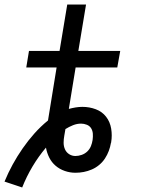

<svg xmlns="http://www.w3.org/2000/svg" viewBox="-28 -755 648 848"><path d="M70 73 -8 47Q8 8 28 -28.5Q48 -65 72 -99.5Q96 -134 123.5 -165Q151 -196 184 -223L222 -457H88L100 -530H235L269 -735H352L318 -530H503L490 -457H306L276 -274Q291 -278 306 -280.5Q321 -283 336 -283Q367 -283 395 -272.5Q423 -262 440.5 -239.5Q458 -217 463 -187Q468 -157 463 -127Q463 -126 463 -125.5Q463 -125 462 -124Q459 -106 452.5 -88.5Q446 -71 435.5 -55Q425 -39 410 -26.5Q395 -14 377.5 -6.5Q360 1 342 4.5Q324 8 305 8Q281 8 258 0Q235 -8 217.5 -23Q200 -38 189.5 -59Q179 -80 175 -103Q142 -64 115.5 -19.5Q89 25 70 73ZM305 -66Q319 -66 333 -71Q347 -76 357.5 -86Q368 -96 373.5 -109.5Q379 -123 381 -137Q381 -137 381 -137Q381 -137 381 -137Q381 -137 381 -137Q381 -137 381 -137Q383 -151 382 -164.5Q381 -178 374.5 -188.5Q368 -199 355.5 -204Q343 -209 330 -209Q312 -209 294.5 -202Q277 -195 261 -185Q260 -178 258.5 -170.5Q257 -163 256 -156Q253 -140 253 -124.5Q253 -109 259 -95.5Q265 -82 277.5 -74Q290 -66 305 -66Z"/></svg>

Font: Iosevka Curly Slab Extended
Style: Italic
Weight: 400
Width: 7
Italic angle: -9°
Monospace: yes
Designer: Belleve Invis
Foundry: Belleve Invis
Version: Version 11.1.0; ttfautohint (v1.8.3)